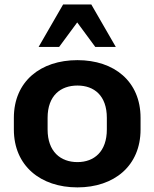

<svg xmlns="http://www.w3.org/2000/svg" viewBox="-20 -814 679 845"><path d="M320.8 10.7C482.9 10.7 598.6 -84.5 598.6 -244.1V-295.4C598.6 -455.6 482.9 -549.3 320.8 -549.3C158.2 -549.3 41 -455.6 41 -295.4V-244.1C41 -84.5 158.2 10.7 320.8 10.7ZM240.2 -607.4 319.8 -715.3 399.4 -607.4H489.7L381.8 -794.4H257.8L149.9 -607.4ZM320.8 -100.6C246.6 -100.6 189.5 -146.5 189.5 -244.1V-295.4C189.5 -393.1 246.6 -437.5 320.8 -437.5C394.5 -437.5 450.2 -393.1 450.2 -295.4V-244.1C450.2 -147 394.5 -100.6 320.8 -100.6Z"/></svg>

Font: Winston
Style: Bold
Weight: 700
Designer: Vernon Adams, Kim Jin-seong, David Berlow, Cristiano Sobral
Foundry: The Winston Project Authors
Version: Version 3.004